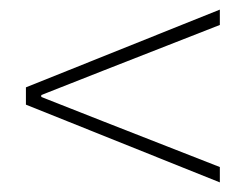

<svg xmlns="http://www.w3.org/2000/svg" viewBox="-20 -532 512 400"><path d="M438 -152 34 -314V-350L438 -512V-480L198 -386L66 -334V-330L198 -278L438 -184Z"/></svg>

Font: Assistant ExtraLight ExtraLight
Style: Regular
Weight: 250
Version: Version 3.000